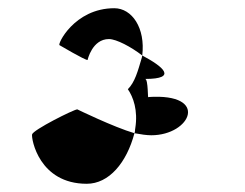

<svg xmlns="http://www.w3.org/2000/svg" viewBox="-20 -566 595 467"><path d="M58 -239C56 -228 75 -119 191 -119C245 -119 288 -170 307 -242C256 -257 168 -300 168 -300C160 -300 60 -250 58 -239ZM125 -456C125 -456 186 -420 193 -420C193 -420 204 -471 245 -471C263 -471 299 -452 326 -431C334 -498 301 -546 258 -546C160 -546 118 -456 125 -456ZM291 -349C304 -330 316 -298 309 -254C308 -250 309 -246 307 -242C323 -239 337 -237 348 -237C444 -237 491 -340 341 -330C339 -320 341 -374 333 -374C413 -374 377 -404 326 -431L325 -426C315 -392 308 -366 291 -349Z"/></svg>

Font: Ampere
Style: SuCndIta
Weight: 400
Version: Version 1